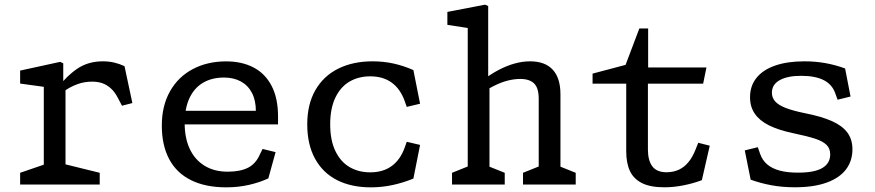

<svg xmlns="http://www.w3.org/2000/svg" viewBox="-20 -793 3760 825"><path d="M66.5 -50.5 188.3 -92.3 168.2 -53.5V-448.3L194.3 -416.3L66.5 -434V-489.7L238.5 -527.2L251.8 -521V-432.7L261.5 -425.7V-50.7L239.2 -92.3L408.5 -50.5V0H66.5ZM376.2 -442.2Q343.3 -442.2 315.2 -432.2Q287.2 -422.2 266.8 -408.7Q246.5 -395.2 224 -377L230.5 -418.8Q268.3 -468.7 314.1 -499.1Q359.8 -529.5 422.3 -529.5Q448 -529.5 470.9 -524.1Q493.8 -518.7 515 -508.7L548.8 -350.2L504.2 -338.7L486.8 -371.7Q473 -398.7 455.2 -414.2Q437.5 -429.7 418.4 -435.9Q399.3 -442.2 376.2 -442.2Z M675.3 -253.7Q675.3 -338.2 710.4 -400.5Q745.5 -462.8 808.3 -496.1Q871.2 -529.3 951.8 -529.3Q1019.2 -529.3 1069.3 -503.2Q1119.5 -477 1147.1 -424Q1174.7 -371 1174.7 -292.3V-258.5H755.3V-316.8H1101L1079.5 -294.7V-314.7Q1079.5 -361.2 1062.7 -393.7Q1045.8 -426.2 1014.9 -443Q984 -459.8 942.8 -459.8Q890.3 -459.8 852.2 -437.3Q814.2 -414.8 793.8 -370.8Q773.5 -326.7 773.5 -263.7Q773.5 -200.3 795.2 -153.5Q817 -106.7 858.7 -81Q900.3 -55.3 958.5 -55.3Q1012.2 -55.3 1045.7 -72.3Q1079.2 -89.3 1096.7 -129.5L1108.2 -153L1164.2 -139.3L1133 -26.5Q1094.8 -8.7 1048.6 1.7Q1002.3 12 952.7 12Q863 12 800.9 -18.8Q738.8 -49.5 707.1 -109Q675.3 -168.5 675.3 -253.7Z M1300.2 -258.8Q1300.2 -344.8 1335.2 -405.8Q1370.2 -466.7 1433.5 -498.1Q1496.8 -529.5 1581 -529.5Q1628.7 -529.5 1672.4 -519.7Q1716.2 -509.8 1756.3 -491.8L1785 -347.3L1727.8 -333.7L1719.2 -358Q1700.5 -410.7 1663.4 -437.8Q1626.3 -465 1570.7 -465Q1521 -465 1482.2 -442.6Q1443.5 -420.2 1421.2 -373.8Q1398.8 -327.3 1398.8 -258.8Q1398.8 -190.2 1421.2 -143.8Q1443.5 -97.5 1482.2 -75Q1521 -52.5 1570.7 -52.5Q1626.2 -52.5 1663.2 -79.7Q1700.3 -106.8 1719.2 -159.5L1727.8 -183.8L1785 -170.3L1756.3 -25.7Q1713.3 -8 1667.4 2Q1621.5 12 1573.5 12Q1489.3 12 1428.1 -19.2Q1366.8 -50.5 1333.5 -111.4Q1300.2 -172.3 1300.2 -258.8Z M2227.3 -50.5 2315 -85.8 2294.8 -47.2V-368.5Q2294.8 -414.8 2275.1 -434.3Q2255.3 -453.8 2215.2 -453.8Q2190.5 -453.8 2162.1 -446.8Q2133.7 -439.8 2100 -422.8Q2076.5 -411.2 2051.3 -393.8L2054.3 -448.8Q2089.2 -474.8 2123.3 -492.8Q2157.5 -510.7 2191.4 -520.1Q2225.3 -529.5 2257.8 -529.5Q2321.8 -529.5 2355 -493.6Q2388.2 -457.7 2388.2 -388V-44.3L2365.8 -85.8L2453.8 -50.5V0H2227.3ZM1922.3 -50.5 2010 -85.8 1989.8 -47.2V-700.5L2016 -668.7L1902.3 -686.2V-741.8L2064.5 -773L2077.7 -767V-432.7L2083.2 -425.7V-50L2060.8 -85.8L2148.8 -50.5V0H1922.3Z M2670.8 -143.2V-450.2L2693.3 -433.5H2526.2V-476.7L2692.3 -520.7L2656.2 -483L2727.2 -670.7H2765V-485.7L2742.5 -503H3015.5L3001.3 -433.5H2742.3L2764 -450.2V-150.8Q2764 -103.3 2783.2 -77.9Q2802.5 -52.5 2845.5 -52.8Q2874 -53.2 2897.1 -63.9Q2920.2 -74.7 2937.7 -95.8Q2955.2 -116.8 2968 -148.7L2980.3 -179.5L3029.7 -167L2995.8 -18.8Q2959.7 -5.2 2917.5 3.3Q2875.3 11.8 2834.7 11.8Q2774.7 11.8 2738.6 -6.2Q2702.5 -24.3 2686.7 -58.3Q2670.8 -92.3 2670.8 -143.2Z M3205.5 -21 3180.2 -146.8 3236.2 -160.5 3246.2 -131.8Q3256 -103.7 3277.3 -86Q3298.7 -68.3 3330.9 -59.8Q3363.2 -51.3 3406.7 -51.2Q3478.7 -50.8 3513 -70.9Q3547.3 -91 3547.3 -129.5Q3547.3 -155 3531.5 -170.5Q3515.7 -186 3483.3 -196.8Q3451 -207.5 3384.7 -221.5Q3323.3 -234.7 3283.3 -254.8Q3243.3 -275 3223.1 -304.7Q3202.8 -334.3 3202.8 -375.2Q3202.8 -424 3230.7 -458.6Q3258.5 -493.2 3310.9 -511.3Q3363.3 -529.5 3436.5 -529.5Q3483.2 -529.5 3526.1 -521.9Q3569 -514.3 3611.3 -498.8L3634.7 -378.2L3579 -364.5L3568.5 -393.5Q3555.3 -430.2 3519.8 -448.5Q3484.3 -466.8 3424.8 -467.2Q3365.8 -467.7 3331.3 -449.1Q3296.8 -430.5 3296.8 -394.5Q3296.8 -372.7 3311.2 -356.8Q3325.7 -341 3356.1 -329.2Q3386.5 -317.3 3437.7 -306.8Q3510.5 -292.5 3554.8 -272.6Q3599.2 -252.7 3621 -223.4Q3642.8 -194.2 3642.8 -151.3Q3642.8 -102.3 3615.7 -65.8Q3588.5 -29.2 3533.2 -8.8Q3477.8 11.7 3395.5 11.7Q3340.7 11.7 3294 2.9Q3247.3 -5.8 3205.5 -21Z"/></svg>

Font: Monaspace Xenon Var ExtraLight
Style: Regular
Weight: 200
Designer: Riley Cran and the Lettermatic Team
Version: Version 1.200 (Monaspace Xenon Var)